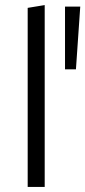

<svg xmlns="http://www.w3.org/2000/svg" viewBox="-20 -736 336 756"><path d="M89 0V-705L156 -716V0ZM279 -463H236V-710H296Z"/></svg>

Font: Ysabeau Office
Style: Regular
Weight: 400
Designer: Christian Thalmann (Catharsis Fonts)
Version: Version 2.001;gftools[0.9.30]; featfreeze: tnum,lnum,ss02